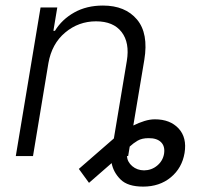

<svg xmlns="http://www.w3.org/2000/svg" viewBox="-20 -573 791 705"><path d="M157.7 -340.9 101.2 0H38L128.9 -545.5H190.3L176.1 -459.9H181.8Q207.4 -501.8 252.7 -527.2Q297.9 -552.6 358 -552.6Q440 -552.6 483 -501.4Q525.9 -450.3 509.9 -353.3L469.5 -112.2Q489.7 -122.2 510.1 -128.6Q530.5 -134.9 548.7 -134.9Q604.4 -134.9 635.7 -101.4Q666.9 -67.8 657.7 -11.4Q648.4 44 607.2 78.1Q566.1 112.2 505.7 112.2Q448.9 112.2 422.6 85.9Q396.3 59.7 389.9 25.9L306.8 98.4L269.5 47.2L398.1 -64.6L445.7 -349.4Q456.7 -416.2 426.5 -455.4Q396.3 -494.7 332.7 -494.7Q268.5 -494.7 219.3 -453.5Q170.1 -412.3 157.7 -340.9ZM456.3 -34.8 450.6 0H446Q447.8 22 465.6 37.1Q483.3 52.2 508.9 52.6Q536.9 52.2 557.5 34.8Q578.1 17.4 582.4 -8.5Q586.6 -35.9 571.2 -51Q555.8 -66.1 525.2 -65.7Q501.1 -65.7 485.3 -56.5Q469.5 -47.2 456.3 -34.8Z"/></svg>

Font: Inter Light  BETA
Style: Italic
Weight: 300
Italic angle: 9.39999°
Designer: Rasmus Andersson
Foundry: rsms
Version: Version 3.011;git-f93a4a705